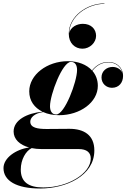

<svg xmlns="http://www.w3.org/2000/svg" viewBox="-85 -820 725 1100"><path d="M465.5 -614.5C465.5 -653 437.5 -683.5 389.5 -683.5C355.5 -683.5 318.5 -664.5 311.5 -629.5C313.5 -728.5 418.5 -798 513 -798V-800.5C415 -800.5 309 -728.5 309 -626.5C309 -572.5 344.5 -541 387.5 -541C430 -541 465.5 -576.5 465.5 -614.5ZM254 -160C373 -160 475.5 -233 475.5 -328.5C475.5 -362 464 -391.5 444 -414.5C470.5 -447 499.5 -462.5 537 -462.5C576 -462.5 607.5 -439 615.5 -403.5C606.5 -424.5 583.5 -436.5 560 -436.5C526.5 -436.5 496.5 -413 496.5 -376.5C496.5 -341 524 -317 556.5 -317C596.5 -317 620 -347 620 -384.5C620 -432.5 583.5 -465 537 -465C498.5 -465 468.5 -449 442 -416.5C411.5 -450 362 -469.5 304 -469.5C185 -469.5 82.5 -392 82.5 -296.5C82.5 -242.5 112 -202.5 158.5 -180C70.5 -172 -7 -132.5 -7 -66.5C-7 -22 28.5 10.5 82 25C7.5 35 -65 84 -65 143C-65 215.5 9 260 145 260C292 260 455.5 188 455.5 42C455.5 -46.5 395.5 -82 313 -82C284.5 -82 217 -81 182 -81C130 -81 88.5 -88 88.5 -123C88.5 -145.5 111.5 -171 162.5 -178C188.5 -166 220 -160 254 -160ZM237 -164C212 -164 201.5 -185 201.5 -211.5C201.5 -278 272.5 -465.5 321.5 -465.5C346.5 -465.5 356.5 -445.5 356.5 -419C356.5 -352.5 286 -164 237 -164ZM34 151.5C34 94 63 45 96.5 28.5C113.5 32 132 34 151.5 34H365.5C412.5 34 435 54 435 88C435 173 306 254 163 254C77 254 34 221.5 34 151.5Z"/></svg>

Font: Bodoni* 72pt
Style: Bold Italic
Weight: 700
Italic angle: -13°
Version: Version 2.3